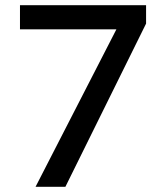

<svg xmlns="http://www.w3.org/2000/svg" viewBox="-20 -720 640 740"><path d="M117 0 442 -633 464 -607H57V-700H543V-629L232 0Z"/></svg>

Font: SUSE Thin Medium
Style: Regular
Weight: 500
Version: Version 1.000